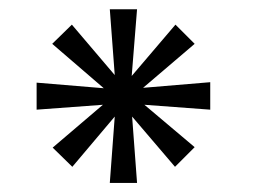

<svg xmlns="http://www.w3.org/2000/svg" viewBox="-20 -736 560 420"><path d="M362.8 -371.1 269 -481 279.8 -335.9H220.2L231 -481L138.2 -371.1L95.2 -413.1L205.1 -506.8L60.1 -496.1V-555.2L207 -543L94.2 -640.1L137.2 -682.1L231 -571.8L220.2 -715.8H279.8L268.1 -569.8L363.8 -682.1L405.8 -640.1L293 -543.9L439.9 -556.2V-496.1L295.9 -506.8L405.8 -414.1Z"/></svg>

Font: Uncut Sans
Style: Regular
Weight: 400
Designer: Kasper Nordkvist
Foundry: UNCUT.wtf
Version: Version 1.304;Glyphs 3.2 (3246)